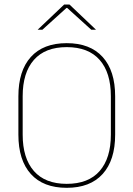

<svg xmlns="http://www.w3.org/2000/svg" viewBox="-20 -844 606 872"><path d="M283 9Q176.5 9 120 -53.8Q63.5 -116.5 63.5 -232.5V-406.5Q63.5 -522.5 120 -585.2Q176.5 -648 283 -648Q389.5 -648 446.2 -585.2Q503 -522.5 503 -406.5V-232.5Q503 -116.5 446.2 -53.8Q389.5 9 283 9ZM283 -9Q381.5 -9 432.5 -67.2Q483.5 -125.5 483.5 -232.5V-407Q483.5 -514 432.5 -572Q381.5 -630 283 -630Q185 -630 134 -572Q83 -514 83 -407V-232.5Q83 -125.5 134 -67.2Q185 -9 283 -9ZM271.5 -823.5H295.5L415.5 -709.5V-709H394.5L285 -808H282L172.5 -709H151.5V-709.5Z"/></svg>

Font: Anek Latin Medium Thin
Style: Regular
Weight: 250
Version: Version 1.003